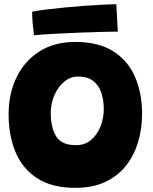

<svg xmlns="http://www.w3.org/2000/svg" viewBox="-20 -857 717 902"><path d="M334 25.5Q224 25.5 154.8 -19.5Q85.5 -64.5 53 -142.5Q20.5 -220.5 20.5 -319.5Q20.5 -418 58.2 -494.8Q96 -571.5 166 -615.8Q236 -660 334 -660Q442.5 -660 511.8 -616.2Q581 -572.5 614.2 -496.2Q647.5 -420 647.5 -322.5Q647.5 -255 629.5 -192.5Q611.5 -130 573.8 -81Q536 -32 476.5 -3.2Q417 25.5 334 25.5ZM337.5 -175Q378 -175 407.2 -199.2Q436.5 -223.5 452 -262.5Q467.5 -301.5 467.5 -345Q467.5 -386.5 456 -421.2Q444.5 -456 417.8 -476.8Q391 -497.5 346 -497.5Q311.5 -497.5 282.5 -474Q253.5 -450.5 236 -411.2Q218.5 -372 218.5 -325Q218.5 -259 243.5 -217Q268.5 -175 337.5 -175ZM533.5 -708.5Q507.5 -708.5 460.2 -707.2Q413 -706 355.8 -703.8Q298.5 -701.5 241.5 -698.5Q184.5 -695.5 139.5 -691.5Q136 -720.5 133.5 -747.5Q131 -774.5 131 -802Q158 -807.5 198.5 -812.5Q239 -817.5 285.8 -822Q332.5 -826.5 378.8 -829.8Q425 -833 463.8 -835Q502.5 -837 526.5 -837Z"/></svg>

Font: Grandstander Black
Style: Regular
Weight: 900
Designer: Tyler Finck
Foundry: Etcetera Type Co
Version: Version 1.200; ttfautohint (v1.8.3)